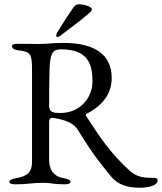

<svg xmlns="http://www.w3.org/2000/svg" viewBox="-20 -858 758 899"><path d="M249 -685C252 -685 258 -687 267 -694C306 -725 358 -761 397 -796C406 -804 410 -808 410 -815C410 -829 366 -838 352 -838C341 -838 332 -835 325 -825C298 -786 272 -746 248 -706C245 -701 243 -695 243 -691C243 -688 245 -685 249 -685ZM637 21C662 21 718 15 718 -14C718 -22 713 -25 703 -25C656 -25 623 -27 588 -58C494 -143 447 -218 385 -312C381 -318 380 -323 385 -325C440 -353 503 -403 503 -493C503 -602 424 -657 278 -657C220 -657 201 -652 163 -652C122 -652 119 -653 65 -653C48 -653 36 -650 36 -642C36 -633 46 -624 69 -622C126 -616 130 -602 130 -526V-100C130 -51 107 -33 57 -24C34 -20 24 -15 24 -6C24 2 36 5 53 5C107 5 132 -2 183 -2C221 -2 227 5 281 5C298 5 310 2 310 -6C310 -15 300 -20 277 -24C227 -33 210 -67 210 -110V-286C210 -298 214 -307 225 -306C243 -304 275 -299 304 -285C324 -275 336 -264 347 -246C416 -134 450 -93 499 -33C534 10 580 21 637 21ZM263 -329C230 -329 210 -331 210 -364C210 -444 211 -500 212 -534C215 -603 223 -627 266 -627C392 -627 413 -558 413 -477C413 -400 355 -329 263 -329Z"/></svg>

Font: Garamond-Math
Style: Regular
Weight: 400
Version: Version 2019-08-16